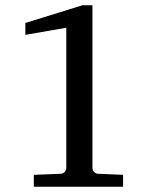

<svg xmlns="http://www.w3.org/2000/svg" viewBox="-20 -707 602 727"><path d="M330 -71V-687H292L76 -620V-575L231 -602V-71C231 -59 221 -49 209 -49L108 -45V0H446V-45L352 -49C340 -49 330 -59 330 -71Z"/></svg>

Font: Veleka
Style: Regular
Weight: 400
Designer: Stefan Peev, Context Ltd, 2016; SIL International, 1997-2014.
Foundry: Stefan Peev, Context Ltd, 2016
Version: Version 1.000